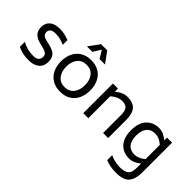

<svg xmlns="http://www.w3.org/2000/svg" viewBox="-46 -1544 2531 2531"><g transform="rotate(45 1219.5 -279.0)"><path d="M52 -27V-120Q147 -67 258 -67Q314 -67 338.5 -89.5Q363 -112 363 -149Q363 -185 343.5 -202Q324 -219 280 -231L215 -247Q145 -264 105 -301Q65 -338 65 -410Q65 -485 114 -527Q163 -569 258 -569Q307 -569 349 -559.5Q391 -550 433 -533V-445Q392 -464 352 -474.5Q312 -485 261 -485Q208 -485 184.5 -464.5Q161 -444 161 -413Q161 -379 181.5 -361.5Q202 -344 241 -334L307 -319Q357 -307 389.5 -289Q422 -271 440.5 -238.5Q459 -206 459 -152Q459 -71 404.5 -27Q350 17 258 17Q197 17 150 7Q103 -3 52 -27Z M570 0ZM570 -276Q570 -359 601 -425.5Q632 -492 693.5 -530.5Q755 -569 843 -569Q931 -569 992.5 -530.5Q1054 -492 1084.5 -425.5Q1115 -359 1115 -276Q1115 -193 1084.5 -126.5Q1054 -60 992.5 -21.5Q931 17 843 17Q755 17 693.5 -21.5Q632 -60 601 -126.5Q570 -193 570 -276ZM1017 -276Q1017 -368 971.5 -425.5Q926 -483 843 -483Q760 -483 714 -425.5Q668 -368 668 -276Q668 -184 714 -126Q760 -68 843 -68Q926 -68 971.5 -126Q1017 -184 1017 -276ZM909 -656 842 -765 774 -656H673L784 -809H899L1010 -656Z M1725 -333V0H1631V-333Q1631 -411 1604.5 -444Q1578 -477 1511 -477Q1433 -477 1355 -409V0H1261V-553H1355V-494Q1437 -565 1524 -565Q1626 -565 1675.5 -511Q1725 -457 1725 -333Z M2364 -553V11Q2364 124 2311.5 187.5Q2259 251 2128 251Q2064 251 2017.5 243Q1971 235 1922 215V122Q1968 143 2014 153.5Q2060 164 2099 164Q2171 164 2208 145.5Q2245 127 2257.5 92.5Q2270 58 2270 1V-70Q2191 -3 2110 -3Q1998 -3 1931.5 -76Q1865 -149 1865 -286Q1865 -424 1932 -496.5Q1999 -569 2110 -569Q2190 -569 2270 -501V-553ZM2270 -152V-419Q2198 -481 2123 -481Q2045 -481 2003.5 -429.5Q1962 -378 1962 -286Q1962 -191 2003 -140.5Q2044 -90 2123 -90Q2196 -90 2270 -152Z"/></g></svg>

Font: Biryani
Style: Regular
Weight: 400
Designer: Dan Reynolds and Mathieu Réguer
Foundry: Dan Reynolds and Mathieu Réguer
Version: Version 1.004; ttfautohint (v1.1) -l 5 -r 5 -G 72 -x 0 -D la